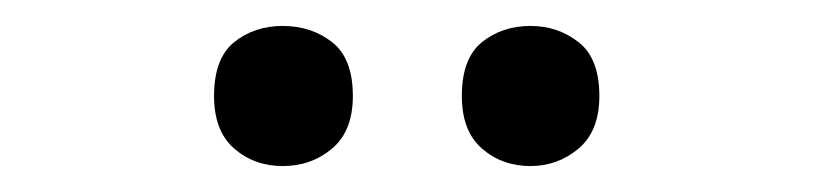

<svg xmlns="http://www.w3.org/2000/svg" viewBox="-20 -756 628 148"><path d="M145 -682Q145 -711 160.5 -723.5Q176 -736 198 -736Q220 -736 236 -723.5Q252 -711 252 -682Q252 -655 236 -641.5Q220 -628 198 -628Q176 -628 160.5 -641.5Q145 -655 145 -682ZM336 -682Q336 -711 351.5 -723.5Q367 -736 389 -736Q410 -736 426 -723.5Q442 -711 442 -682Q442 -655 426 -641.5Q410 -628 389 -628Q367 -628 351.5 -641.5Q336 -655 336 -682Z"/></svg>

Font: Noto Sans Bengali Medium
Style: Regular
Weight: 500
Designer: Jelle Bosma - Monotype Design Team
Foundry: Monotype Imaging Inc.
Version: Version 2.003; ttfautohint (v1.8.4.7-5d5b)